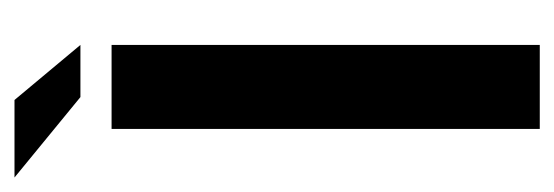

<svg xmlns="http://www.w3.org/2000/svg" viewBox="-295 -495 765 265"><g transform="rotate(-90 87.5 -362.5)"><path d="M42 0V-591H158V0ZM86 -634 -25 -725H82L158 -634Z"/></g></svg>

Font: Alumni Sans Thin
Style: Bold
Weight: 700
Version: Version 1.018